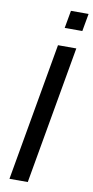

<svg xmlns="http://www.w3.org/2000/svg" viewBox="-98 -920 465 960"><g transform="rotate(10 135.0 -440.0)"><path d="M24 0 147 -700H240L117 0ZM165 -791 181 -880.5H270.5L254.5 -791Z"/></g></svg>

Font: Cabin
Style: Italic
Weight: 400
Width: 4
Italic angle: -10°
Designer: Pablo Impallari
Foundry: Pablo Impallari. http://www.impallari.com Igino Marini. http://www.ikern.com
Version: Version 3.001